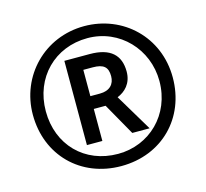

<svg xmlns="http://www.w3.org/2000/svg" viewBox="-105 -937 1043 973"><g transform="rotate(-15 416.0 -450.0)"><path d="M416 -83C629 -83 783 -237 783 -450C783 -663 619 -817 416 -817C207 -817 49 -653 49 -450C49 -237 203 -83 416 -83ZM416 -147C241 -147 117 -273 117 -450C117 -627 245 -754 416 -754C585 -754 713 -617 713 -450C713 -273 580 -147 416 -147ZM274 -231H355V-399H417L512 -231H603L487 -425C527 -441 565 -476 565 -539C565 -625 516 -673 407 -673H274ZM405 -466H355V-604H404C462 -604 483 -584 483 -537C483 -495 457 -466 405 -466Z"/></g></svg>

Font: Noto Sans Telugu UI
Style: Bold
Weight: 700
Designer: Jelle Bosma - Monotype Design Team
Foundry: Monotype Imaging Inc.
Version: Version 2.005